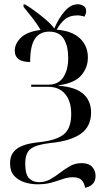

<svg xmlns="http://www.w3.org/2000/svg" viewBox="-20 -682 492 898"><path d="M378 196Q374 173 361.5 160Q349 147 321 147Q297 147 273 155.5Q249 164 221 172Q193 180 156 180Q124 180 94.5 170.5Q65 161 46 140Q27 119 27 82Q27 51 41 32Q55 13 77.5 3Q100 -7 125 -11.5Q150 -16 172 -18Q247 -27 280 -55Q313 -83 313 -149Q313 -209 284.5 -242.5Q256 -276 205 -276H126V-286H206Q253 -286 276 -320.5Q299 -355 299 -411Q299 -466 278.5 -500Q258 -534 210 -534Q166 -534 143.5 -501Q121 -468 121 -392Q49 -392 49 -445Q49 -478 78 -506Q107 -534 170 -542Q152 -572 130.5 -599.5Q109 -627 90 -650V-661H98Q118 -649 144 -630Q170 -611 194.5 -590Q219 -569 234 -549Q255 -598 283 -630Q311 -662 344 -662Q360 -662 371.5 -654Q383 -646 383 -630Q383 -623 380.5 -616.5Q378 -610 375 -604Q359 -610 341 -610Q306 -610 284 -592Q262 -574 245 -543Q316 -538 353.5 -503Q391 -468 391 -413Q391 -365 359.5 -329Q328 -293 254 -283V-281Q334 -275 370 -242.5Q406 -210 406 -156Q406 -90 357.5 -56Q309 -22 215 -13Q152 -6 125 13Q98 32 98 83Q98 134 116 152Q134 170 162 170Q191 170 215 156.5Q239 143 261.5 125.5Q284 108 308 94.5Q332 81 362 81Q395 81 411 98.5Q427 116 427 141Q427 165 413 179Q399 193 378 196Z"/></svg>

Font: Noto Serif Display SemiCondensed
Style: Regular
Weight: 400
Width: 4
Designer: Monotype Design Team
Foundry: Monotype Imaging Inc.
Version: Version 2.009